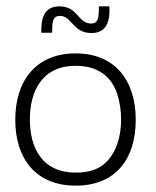

<svg xmlns="http://www.w3.org/2000/svg" viewBox="-20 -574 490 604"><path d="M218 10C344 10 407 -74 407 -197C407 -322 341 -406 218 -406C93 -406 28 -320 28 -197C28 -77 91 10 218 10ZM218 -31C113 -31 74 -108 74 -198C74 -288 113 -367 218 -367C293 -367 332 -329 349 -278C357 -252 361 -225 361 -198C361 -145 346 -89 305 -56C284 -39 255 -31 218 -31ZM268 -470C316 -470 327 -509 324 -554H291C291 -519 290 -500 266 -500C225 -500 226 -554 167 -554C116 -554 109 -512 110 -471H144C144 -504 145 -524 169 -524C206 -524 209 -470 268 -470Z"/></svg>

Font: OSH Darker Grotesque
Style: Regular
Weight: 400
Designer: Gabriel Lam
Foundry: TypeRant
Version: Version 1.000;Glyphs 3.1.1 (3148)